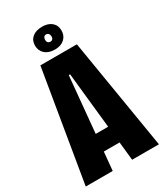

<svg xmlns="http://www.w3.org/2000/svg" viewBox="-205 -911 851 993"><g transform="rotate(-30 220.5 -414.5)"><path d="M2 0 112 -660H330L439 0H279L222 -543H214L163 0ZM102 -110V-210H333V-110ZM219 -693Q182 -693 160.5 -712Q139 -731 139 -762Q139 -793 160.5 -811Q182 -829 219 -829Q255 -829 276 -811Q297 -793 297 -762Q297 -731 276 -712Q255 -693 219 -693ZM219 -740Q227 -740 232 -745.5Q237 -751 237 -760Q237 -771 231.5 -777.5Q226 -784 218 -784Q209 -784 204 -778Q199 -772 199 -761Q199 -751 204.5 -745.5Q210 -740 219 -740Z"/></g></svg>

Font: Bricolage Grotesque 96pt ExtraBold Condensed
Style: Regular
Weight: 800
Width: 3
Version: Version 1.001;gftools[0.9.33.dev8+g029e19f]